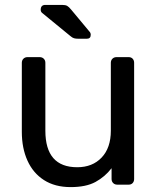

<svg xmlns="http://www.w3.org/2000/svg" viewBox="-20 -753 642 783"><path d="M268 10Q204 10 159.5 -18.5Q115 -47 92 -98Q69 -149 69 -215V-497Q69 -507 75.5 -513.5Q82 -520 92 -520H142Q152 -520 158.5 -513.5Q165 -507 165 -497V-220Q165 -71 295 -71Q357 -71 394.5 -110.5Q432 -150 432 -220V-497Q432 -507 438.5 -513.5Q445 -520 455 -520H505Q515 -520 521 -513.5Q527 -507 527 -497V-23Q527 -13 521 -6.5Q515 0 505 0H458Q448 0 441.5 -6.5Q435 -13 435 -23V-67Q408 -32 369.5 -11Q331 10 268 10ZM300 -595Q289 -595 282 -597Q275 -599 267 -606L151 -701Q146 -706 146 -713Q146 -733 165 -733H233Q247 -733 254 -729Q261 -725 270 -714L345 -624Q350 -619 350 -611Q350 -595 334 -595Z"/></svg>

Font: DVN-Rubik
Style: Regular
Weight: 400
Designer: Hubert and Fischer
Foundry: Hubert & Fischer
Version: Version 2.102